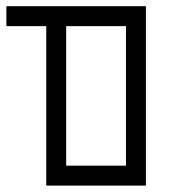

<svg xmlns="http://www.w3.org/2000/svg" viewBox="-20 -582 540 602"><path d="M125 -500Q125 -500 125 0H437.5V-562.5H0V-500ZM187.5 -62.5V-500H375V-62.5Z"/></svg>

Font: CalcUnifontExMono
Style: Regular
Weight: 500
Version: Version 15.0.06